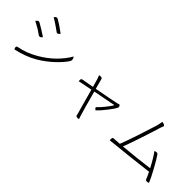

<svg xmlns="http://www.w3.org/2000/svg" viewBox="119 -1722 2761 2761"><g transform="rotate(45 1500.0 -341.5)"><path d="M268 -712Q296 -755 328 -735Q399 -695 508 -614Q476 -571 451 -590Q444 -597 376 -643Q309 -689 268 -712ZM196 15Q167 -37 208 -44Q351 -69 500 -155Q745 -298 872 -517Q904 -466 882 -434Q840 -366 741 -272Q643 -179 526 -110Q387 -27 196 15ZM119 -488Q148 -531 176 -515Q189 -509 261 -465Q333 -421 362 -400Q332 -355 297 -379Q222 -435 119 -488Z M1319 -584Q1376 -598 1383 -567Q1392 -529 1424 -412Q1726 -468 1793 -484L1824 -494Q1856 -471 1840 -441Q1826 -410 1760 -325Q1695 -240 1642 -191Q1596 -215 1623 -239Q1646 -257 1699 -321Q1752 -386 1773 -422Q1782 -436 1764 -433L1722 -424Q1672 -415 1586 -398Q1500 -381 1437 -369Q1514 -83 1542 7Q1544 14 1551 35L1562 67Q1505 82 1499 46L1493 18Q1488 0 1471 -58Q1455 -117 1429 -211Q1403 -305 1388 -359Q1255 -333 1175 -316Q1161 -367 1201 -372L1239 -378Q1254 -380 1376 -403Q1350 -499 1340 -530L1319 -584Z M2438 -754Q2503 -741 2495 -720Q2490 -707 2484 -692Q2479 -677 2473 -659Q2447 -570 2383 -377Q2319 -184 2286 -102Q2547 -125 2785 -157Q2710 -301 2653 -376Q2700 -398 2718 -371Q2753 -323 2823 -196Q2893 -69 2922 3Q2869 27 2856 -6Q2847 -34 2809 -110Q2358 -56 2168 -39L2091 -30Q2081 -90 2109 -89Q2125 -88 2228 -97Q2262 -181 2327 -376Q2392 -572 2421 -669L2438 -754Z"/></g></svg>

Font: Swei Half Moon CJK SC
Style: Light
Weight: 300
Version: Version 2.071